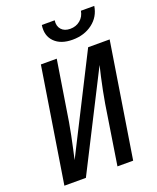

<svg xmlns="http://www.w3.org/2000/svg" viewBox="-170 -1050 940 1149"><g transform="rotate(-20 300.0 -475.0)"><path d="M37 0 153 -730H254L193 -347Q187 -311 178.5 -269.5Q170 -228 161.5 -189Q153 -150 147 -123L454 -730H591L475 0H375L434 -377Q440 -413 448.5 -456Q457 -499 466 -539Q475 -579 482 -607L174 0ZM383 -804Q308 -804 268.5 -844Q229 -884 239 -950H321Q316 -914 335.5 -892Q355 -870 392 -870Q429 -870 455.5 -892Q482 -914 488 -950H573Q563 -884 510.5 -844Q458 -804 383 -804Z"/></g></svg>

Font: NKDuy Mono SemiBold
Style: Italic
Weight: 600
Italic angle: -9°
Monospace: yes
Designer: NKDuy
Foundry: NKDuy
Version: Version 2.251; ttfautohint (v1.8.4.7-5d5b)